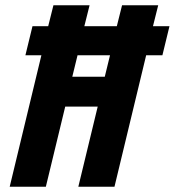

<svg xmlns="http://www.w3.org/2000/svg" viewBox="-20 -713 667 733"><path d="M17 0 138 -502H77L104 -613H164L184 -693H322L302 -613H426L446 -693H584L564 -613H627L600 -502H538L417 0H279L353 -306H229L155 0ZM256 -420H380L400 -502H276Z"/></svg>

Font: Ubuntu Sans Mono
Style: Bold Italic
Weight: 700
Italic angle: -13.5°
Monospace: yes
Designer: Dalton Maag Ltd
Foundry: Dalton Maag Ltd
Version: Version 1.006